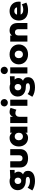

<svg xmlns="http://www.w3.org/2000/svg" viewBox="2348 -3148 1080 5816"><g transform="rotate(-90 2888.0 -240.0)"><path d="M319 1Q257 1 205 -16Q153 -33 115 -64.5Q77 -96 56 -141.5Q35 -187 35 -244Q35 -301 56 -346.5Q77 -392 114 -424Q151 -456 201 -473Q251 -490 309 -490Q333 -490 363 -485Q393 -480 414 -470L648 -480V-337H546Q566 -320 581 -291Q596 -262 596 -224Q596 -180 576 -144Q556 -108 514 -83Q565 -66 593 -29.5Q621 7 621 70Q621 121 599.5 160Q578 199 538 226Q498 253 440.5 266.5Q383 280 310 280Q234 280 158.5 259.5Q83 239 27 199L111 56Q129 73 152.5 86.5Q176 100 202.5 109Q229 118 256.5 123Q284 128 310 128Q370 128 404 112Q438 96 438 66Q438 28 407 14.5Q376 1 319 1ZM222 -237Q222 -191 249 -163.5Q276 -136 319 -136Q361 -136 388 -163.5Q415 -191 415 -237Q415 -283 388 -310.5Q361 -338 319 -338Q276 -338 249 -310.5Q222 -283 222 -237Z M910 -470V-191Q910 -147 934 -122Q958 -97 1001 -97Q1044 -97 1068 -122Q1092 -147 1092 -191V-470H1279V-171Q1279 -57 1207 6.5Q1135 70 1001 70Q867 70 795 6.5Q723 -57 723 -171V-470Z M1359 -210Q1359 -273 1379 -324.5Q1399 -376 1434 -413Q1469 -450 1517 -470Q1565 -490 1621 -490Q1671 -490 1710.5 -469Q1750 -448 1775 -411V-470H1959V50H1775V-9Q1750 30 1710.5 50Q1671 70 1621 70Q1565 70 1517 50Q1469 30 1434 -7Q1399 -44 1379 -95.5Q1359 -147 1359 -210ZM1547 -210Q1547 -156 1578.5 -121Q1610 -86 1661 -86Q1712 -86 1743.5 -121Q1775 -156 1775 -210Q1775 -264 1743.5 -299Q1712 -334 1661 -334Q1610 -334 1578.5 -299Q1547 -264 1547 -210Z M2473 -283Q2450 -298 2423 -306.5Q2396 -315 2366 -315Q2320 -315 2288.5 -281Q2257 -247 2257 -185V50H2069V-470H2257V-383Q2276 -437 2314.5 -463.5Q2353 -490 2401 -490Q2434 -490 2466.5 -482.5Q2499 -475 2528 -461Z M2684 -542Q2660 -542 2639.5 -550.5Q2619 -559 2604 -574Q2589 -589 2580.5 -608.5Q2572 -628 2572 -651Q2572 -673 2580.5 -693Q2589 -713 2604 -728Q2619 -743 2639.5 -751.5Q2660 -760 2684 -760Q2708 -760 2728.5 -751.5Q2749 -743 2764 -728Q2779 -713 2787.5 -693Q2796 -673 2796 -651Q2796 -628 2787.5 -608.5Q2779 -589 2764 -574Q2749 -559 2728.5 -550.5Q2708 -542 2684 -542ZM2591 -470H2777V50H2591Z M3156 1Q3094 1 3042 -16Q2990 -33 2952 -64.5Q2914 -96 2893 -141.5Q2872 -187 2872 -244Q2872 -301 2893 -346.5Q2914 -392 2951 -424Q2988 -456 3038 -473Q3088 -490 3146 -490Q3170 -490 3200 -485Q3230 -480 3251 -470L3485 -480V-337H3383Q3403 -320 3418 -291Q3433 -262 3433 -224Q3433 -180 3413 -144Q3393 -108 3351 -83Q3402 -66 3430 -29.5Q3458 7 3458 70Q3458 121 3436.5 160Q3415 199 3375 226Q3335 253 3277.5 266.5Q3220 280 3147 280Q3071 280 2995.5 259.5Q2920 239 2864 199L2948 56Q2966 73 2989.5 86.5Q3013 100 3039.5 109Q3066 118 3093.5 123Q3121 128 3147 128Q3207 128 3241 112Q3275 96 3275 66Q3275 28 3244 14.5Q3213 1 3156 1ZM3059 -237Q3059 -191 3086 -163.5Q3113 -136 3156 -136Q3198 -136 3225 -163.5Q3252 -191 3252 -237Q3252 -283 3225 -310.5Q3198 -338 3156 -338Q3113 -338 3086 -310.5Q3059 -283 3059 -237Z M3663 -542Q3639 -542 3618.5 -550.5Q3598 -559 3583 -574Q3568 -589 3559.5 -608.5Q3551 -628 3551 -651Q3551 -673 3559.5 -693Q3568 -713 3583 -728Q3598 -743 3618.5 -751.5Q3639 -760 3663 -760Q3687 -760 3707.5 -751.5Q3728 -743 3743 -728Q3758 -713 3766.5 -693Q3775 -673 3775 -651Q3775 -628 3766.5 -608.5Q3758 -589 3743 -574Q3728 -559 3707.5 -550.5Q3687 -542 3663 -542ZM3570 -470H3756V50H3570Z M3846 -210Q3846 -273 3869 -324.5Q3892 -376 3932.5 -413Q3973 -450 4028 -470Q4083 -490 4148 -490Q4213 -490 4268 -470Q4323 -450 4363.5 -413Q4404 -376 4427 -324.5Q4450 -273 4450 -210Q4450 -147 4427 -95.5Q4404 -44 4363.5 -7Q4323 30 4268 50Q4213 70 4148 70Q4083 70 4028 50Q3973 30 3932.5 -7Q3892 -44 3869 -95.5Q3846 -147 3846 -210ZM4034 -210Q4034 -156 4065.5 -121Q4097 -86 4148 -86Q4199 -86 4230.5 -121Q4262 -156 4262 -210Q4262 -264 4230.5 -299Q4199 -334 4148 -334Q4097 -334 4065.5 -299Q4034 -264 4034 -210Z M4912 50V-228Q4912 -273 4887 -300.5Q4862 -328 4817 -328Q4772 -328 4747 -300.5Q4722 -273 4722 -228V50H4535V-470H4720V-416Q4740 -450 4778 -470Q4816 -490 4867 -490Q4975 -490 5037 -427Q5099 -364 5099 -245V50Z M5174 -210Q5174 -274 5195.5 -326Q5217 -378 5255 -414.5Q5293 -451 5345.5 -470.5Q5398 -490 5460 -490Q5522 -490 5574.5 -470.5Q5627 -451 5665 -415.5Q5703 -380 5724.5 -330.5Q5746 -281 5746 -220Q5746 -202 5745 -186Q5744 -170 5741 -155H5354Q5383 -76 5504 -76Q5546 -76 5589 -87Q5632 -98 5664 -121L5717 18Q5619 70 5484 70Q5413 70 5355.5 51.5Q5298 33 5257.5 -2.5Q5217 -38 5195.5 -90Q5174 -142 5174 -210ZM5574 -264Q5569 -303 5537.5 -325Q5506 -347 5460 -347Q5422 -347 5393 -326.5Q5364 -306 5352 -264Z"/></g></svg>

Font: OA Gothic ExtraBold
Style: Regular
Weight: 800
Designer: Choi Chi-young, Lee Jaesang, Lee Juhyun, Han Dohee
Foundry: DDUNGSANG CORP.
Version: Version 1.000;Build 20210203